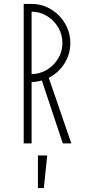

<svg xmlns="http://www.w3.org/2000/svg" viewBox="-20 -726 431 972"><path d="M100 -706H140V0H100ZM184 -342 217 -361 341 0H298ZM109 -351H140Q181 -351 217 -372.5Q253 -394 274.5 -430Q296 -466 296 -508Q296 -551 274.5 -587.5Q253 -624 217 -645.5Q181 -667 140 -667H129V-706H141Q193 -706 238 -679Q283 -652 309.5 -606.5Q336 -561 336 -508Q336 -455 309.5 -410Q283 -365 238 -338.5Q193 -312 141 -311H109ZM172 61H219L202 226H172Z"/></svg>

Font: Lineal Thin
Style: Regular
Weight: 200
Designer: Created by Frank Adebiaye with contributions from Anton Moglia & Ariel Martín Pérez
Created by Frank ADEBIAYE with FontF
Foundry: Velvetyne Type Foundry
Version: Version 2.000;Glyphs 3.2 (3227)